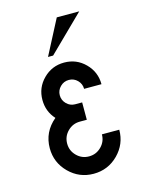

<svg xmlns="http://www.w3.org/2000/svg" viewBox="-102 -709 596 782"><g transform="rotate(-15 195.5 -318.0)"><path d="M195.3 9.8Q134.8 9.8 91.8 -33.2Q48.8 -76.2 48.8 -136.7Q48.8 -205.1 103 -250.5Q70.8 -285.6 70.8 -334.5Q70.8 -386.2 107.2 -422.6Q143.6 -459 195.3 -459Q247.1 -459 283.4 -422.6Q319.8 -386.2 319.8 -334.5H246.6Q246.6 -355.5 231.7 -370.6Q216.8 -385.7 195.3 -385.7Q174.3 -385.7 159.2 -370.6Q144 -355.5 144 -334.5Q144 -313.5 159.2 -298.3Q174.3 -283.2 195.3 -283.2H224.6V-210H195.3Q165 -210 143.6 -188.5Q122.1 -167 122.1 -136.7Q122.1 -106.4 143.6 -85Q165 -63.5 195.3 -63.5Q225.6 -63.5 247.1 -85Q268.6 -106.4 268.6 -136.7H341.8Q341.8 -76.2 299.1 -33.2Q256.3 9.8 195.3 9.8ZM159.7 -498H138.2L214.4 -644.5H309.1Z"/></g></svg>

Font: Catrinity
Style: Regular
Weight: 400
Designer: Alexander Lange
Foundry: High-Logic / Made with FontCreator
Version: Version 2.090;May 20, 2024;FontCreator 15.0.0.2974 64-bit